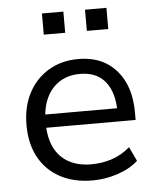

<svg xmlns="http://www.w3.org/2000/svg" viewBox="-51 -742 649 795"><g transform="rotate(-5 273.0 -344.5)"><path d="M303 9Q225 9 168 -21.5Q111 -52 80 -108.5Q49 -165 49 -243Q49 -319 79 -376Q109 -433 162.5 -465Q216 -497 286 -497Q354 -497 401.5 -467.5Q449 -438 475 -384.5Q501 -331 501 -255V-225H112V-280H446L429 -266Q429 -346 393 -390.5Q357 -435 288 -435Q238 -435 202.5 -412Q167 -389 148 -348Q129 -307 129 -252V-245Q129 -184 149.5 -142.5Q170 -101 209 -79.5Q248 -58 303 -58Q346 -58 387 -71Q428 -84 464 -115L492 -56Q458 -25 406.5 -8Q355 9 303 9ZM332 -610V-698H421V-610ZM153 -610V-698H242V-610Z"/></g></svg>

Font: Nunito Sans 11pt
Style: Regular
Weight: 400
Version: Version 3.101;gftools[0.9.27]